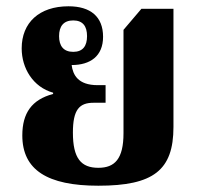

<svg xmlns="http://www.w3.org/2000/svg" viewBox="-20 -580 633 611"><path d="M532 -176V-552H430L373 -485V-156C373 -74 345 -46 293 -46C238 -46 212 -76 212 -158C212 -232 233 -253 278 -253H316V-309H291C228 -309 212 -342 208 -373C267 -373 308 -401 308 -463C308 -527 268 -560 198 -560C105 -560 49 -508 49 -426C49 -363 85 -303 149 -285V-281C81 -263 51 -220 51 -149C51 -39 131 11 293 11C468 11 532 -38 532 -176ZM213 -415C182 -415 168 -434 168 -465C168 -496 182 -515 213 -515C244 -515 257 -496 257 -465C257 -434 244 -415 213 -415Z"/></svg>

Font: Noto Serif Thai SemiCondensed Extra
Style: Regular
Weight: 800
Width: 4
Designer: Monotype Design Team
Foundry: Monotype Imaging Inc.
Version: Version 1.901